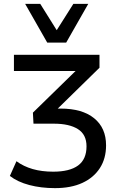

<svg xmlns="http://www.w3.org/2000/svg" viewBox="-20 -780 615 992"><path d="M264 192Q192 192 131.5 176Q71 160 31 129L65 53Q102 80 149 93.5Q196 107 255 107Q340 107 383.5 75Q427 43 427 -24Q427 -85 382.5 -113Q338 -141 258 -141H153L150 -198L402 -444L401 -413H52V-497H494V-430L257 -198L235 -219H293Q405 -219 466.5 -169Q528 -119 528 -29Q528 39 496 88.5Q464 138 405.5 165Q347 192 264 192ZM224 -560 110 -760H188L273 -624L359 -760H436L322 -560Z"/></svg>

Font: Nunito Sans 7pt Medium
Style: Regular
Weight: 500
Designer: Vernon Adams
Foundry: Vernon Adams
Version: Version 3.101;gftools[0.9.27]